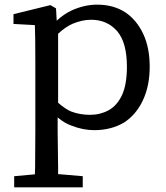

<svg xmlns="http://www.w3.org/2000/svg" viewBox="-20 -546 714 826"><path d="M230 -104Q262 -76 287 -66Q324 -52 367.5 -52Q411 -52 447 -71.5Q483 -91 505 -137Q526 -183 526 -259Q526 -363 484 -412Q441 -461 372 -461Q334 -461 293 -444Q264 -432 230 -401ZM228 -41V19L230 176Q230 190 230 203L336 212V260H41V222V212L130 204Q130 191 131 177L132 19V-281Q132 -388 130 -438L38 -443V-453V-477V-485L197 -524L221 -510L224 -457Q254 -485 288 -501Q343 -526 398 -526Q468 -526 519 -493Q568 -460 596 -400.5Q624 -341 624 -259Q624 -177 595 -115Q566 -53 514 -19Q458 14 385 14Q337 14 286 -6Q256 -17 228 -41Z"/></svg>

Font: Early Summer Mincho Screen
Style: Regular
Weight: 400
Designer: GuiWonder
Version: Version 1.002